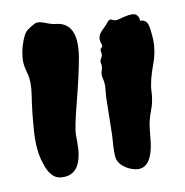

<svg xmlns="http://www.w3.org/2000/svg" viewBox="-34 -751 344 357"><g transform="rotate(-5 138.0 -572.5)"><path d="M81.1 -711.9Q124 -711.9 119.1 -646.5Q116.2 -613.3 107.9 -564Q99.6 -514.6 101.1 -502.4Q102.5 -490.2 103 -477.5Q103.5 -464.8 100.6 -453.1Q93.8 -426.8 66.4 -426.8Q46.9 -426.8 35.2 -456.1Q24.4 -480.5 23.9 -518.6Q23.4 -556.6 25.4 -583Q27.3 -609.4 21 -625.5Q14.6 -641.6 14.6 -653.3Q14.6 -665 16.6 -675.8Q21.5 -699.2 28.8 -705.6Q36.1 -711.9 42.5 -715.8Q48.8 -719.7 61.5 -715.8Q74.2 -711.9 81.1 -711.9ZM168 -496.1 163.1 -568.4V-585.9Q163.1 -594.7 160.2 -602.5Q157.2 -610.4 159.2 -618.2Q161.1 -626 159.2 -630.9Q157.2 -635.7 160.2 -641.1Q163.1 -646.5 161.1 -652.3Q159.2 -658.2 162.6 -660.6Q166 -663.1 162.1 -669.9Q157.2 -681.6 166.5 -692.4Q175.8 -703.1 178.7 -708Q181.6 -712.9 187 -710.4Q192.4 -708 197.8 -710Q203.1 -711.9 209 -713.9Q226.6 -719.7 232.4 -715.8Q238.3 -710.9 238.3 -704.1Q245.1 -705.1 250 -700.7Q254.9 -696.3 257.8 -677.7Q263.7 -650.4 255.4 -620.6Q247.1 -590.8 248 -571.8Q249 -552.7 244.1 -536.1Q239.3 -519.5 238.8 -505.4Q238.3 -491.2 238.3 -476.6Q235.4 -416 191.4 -433.6Q171.9 -442.4 169.9 -458Q168 -471.7 168 -496.1Z"/></g></svg>

Font: Creepster
Style: Regular
Weight: 400
Designer: Font Diner, Inc
Foundry: Font Diner, Inc
Version: Version 1.002